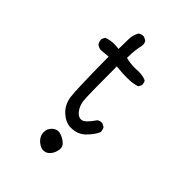

<svg xmlns="http://www.w3.org/2000/svg" viewBox="-215 -708 929 929"><g transform="rotate(45 250.0 -243.0)"><path d="M250 123.5Q252 123.5 255.6 123.5Q259.3 123.5 264.6 122.6Q276.9 120.1 286.6 109.9Q302.7 94.2 307.1 68.8Q308.1 64 308.1 60.5Q308.1 50.3 304.7 43.5Q301.3 36.1 295.4 30.8Q277.8 14.6 253.9 7.8Q248 6.3 242.2 6.3Q224.1 6.3 209.5 21Q193.8 36.6 193.8 60.1Q193.8 84 211.9 102.1Q230 120.1 250 123.5ZM311 -472.7 286.6 -471.7Q257.3 -471.7 230.5 -478L225.1 -479.5V-485.4Q225.1 -530.8 234.9 -573.2Q235.4 -575.7 235.4 -578.1Q235.4 -592.3 227.5 -601.6L210.9 -609.9Q209 -610.4 207 -610.4Q192.4 -610.4 181.2 -602.5Q167.5 -579.1 166.5 -549.8Q165.5 -520.5 165.5 -489.3V-481L157.2 -481.9Q145.5 -483.4 134.3 -483.4Q106 -483.4 81.5 -473.6L73.7 -458Q73.2 -456.1 73.2 -453.1Q73.2 -450.2 74.2 -445.8Q75.2 -436.5 81.5 -427.7Q92.8 -418.5 107.4 -416.5L157.7 -420.9Q159.7 -194.8 166 -151.9Q172.9 -107.9 201.7 -80.1Q230 -52.2 265.1 -48.3Q268.1 -48.3 271 -48.3Q316.4 -48.3 344.7 -75.2Q375 -104.5 388.2 -133.8Q388.7 -135.7 388.7 -138.7Q388.7 -141.6 387.7 -145.5Q386.7 -154.8 380.9 -163.1L364.3 -171.4Q362.3 -171.9 360.4 -171.9Q346.2 -171.9 336.4 -164.1Q320.3 -140.1 306.9 -127Q293.5 -113.8 283.2 -111.8Q280.3 -111.3 277.3 -111.3Q259.3 -111.3 243.7 -131.3Q227.5 -152.3 223.1 -181.6Q219.2 -209.5 219.2 -407.2V-415.5Q262.2 -411.1 290 -411.1Q335.9 -411.1 360.8 -420.9L368.7 -436.5Q369.1 -438.5 369.1 -440.4Q369.1 -454.1 361.8 -463.4Q338.9 -472.7 311 -472.7Z"/></g></svg>

Font: Bakudai
Style: ExtraLight
Weight: 200
Version: Version 1.48